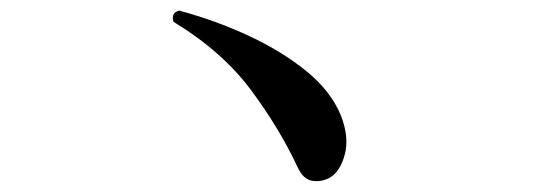

<svg xmlns="http://www.w3.org/2000/svg" viewBox="-20 -531 1040 362"><path d="M600 -195Q583 -187 567 -190.5Q551 -194 541 -216Q507 -289 453 -361.5Q399 -434 307 -490Q302 -507 318 -511Q388 -492 450 -463Q512 -434 557.5 -397Q603 -360 622 -315Q639 -273 630 -239.5Q621 -206 600 -195Z"/></svg>

Font: Zen Old Mincho SemiBold
Style: Regular
Weight: 600
Version: Version 1.500